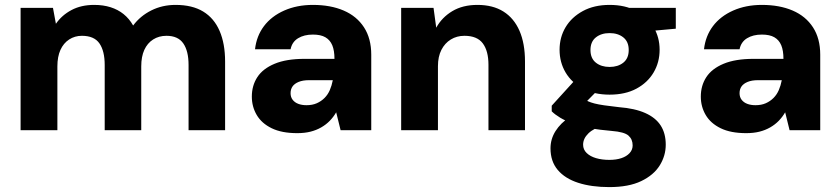

<svg xmlns="http://www.w3.org/2000/svg" viewBox="-20 -531 3423 783"><path d="M64 0V-499H196L208 -434Q232 -469 271.5 -490Q311 -511 364 -511Q401 -511 431 -501.5Q461 -492 484 -473.5Q507 -455 523 -427Q552 -466 597 -488.5Q642 -511 696 -511Q764 -511 808.5 -484Q853 -457 875.5 -405Q898 -353 898 -280V0H749V-266Q749 -323 727.5 -354Q706 -385 659 -385Q628 -385 604.5 -370Q581 -355 568.5 -327.5Q556 -300 556 -260V0H407V-266Q407 -323 385.5 -354Q364 -385 314 -385Q285 -385 262 -370Q239 -355 226.5 -327.5Q214 -300 214 -260V0Z M1192 12Q1129 12 1088 -8Q1047 -28 1027 -62Q1007 -96 1007 -137Q1007 -182 1029.5 -216.5Q1052 -251 1100 -271Q1148 -291 1222 -291H1344Q1344 -325 1335 -346.5Q1326 -368 1307 -379Q1288 -390 1256 -390Q1220 -390 1195.5 -375Q1171 -360 1165 -330H1020Q1026 -384 1056.5 -424.5Q1087 -465 1139 -488Q1191 -511 1256 -511Q1328 -511 1381.5 -488Q1435 -465 1464.5 -419.5Q1494 -374 1494 -308V0H1369L1351 -73Q1340 -54 1325 -38.5Q1310 -23 1290 -11.5Q1270 0 1246 6Q1222 12 1192 12ZM1230 -102Q1254 -102 1272 -110Q1290 -118 1303.5 -131.5Q1317 -145 1325 -163.5Q1333 -182 1337 -203V-204H1240Q1215 -204 1198 -197Q1181 -190 1173 -178.5Q1165 -167 1165 -151Q1165 -135 1173.5 -124Q1182 -113 1196.5 -107.5Q1211 -102 1230 -102Z M1616 0V-499H1748L1759 -418Q1782 -460 1824.5 -485.5Q1867 -511 1927 -511Q1990 -511 2033 -484Q2076 -457 2098.5 -405.5Q2121 -354 2121 -280V0H1972V-267Q1972 -323 1949 -354Q1926 -385 1874 -385Q1843 -385 1818.5 -370Q1794 -355 1780 -327.5Q1766 -300 1766 -261V0Z M2465 232Q2392 232 2338 214.5Q2284 197 2254.5 162Q2225 127 2225 74Q2225 36 2245.5 3.5Q2266 -29 2304 -54.5Q2342 -80 2396 -97L2444 -21Q2401 -8 2379.5 13Q2358 34 2358 59Q2358 79 2372.5 93Q2387 107 2411 114Q2435 121 2465 121Q2493 121 2514 114Q2535 107 2547.5 93.5Q2560 80 2560 62Q2560 37 2543 22Q2526 7 2475 3Q2426 -1 2387 -8.5Q2348 -16 2317 -27Q2286 -38 2264.5 -51Q2243 -64 2230 -77V-100L2340 -221L2443 -189L2310 -54L2357 -129Q2367 -123 2378 -118Q2389 -113 2404.5 -109Q2420 -105 2444 -101.5Q2468 -98 2504 -94Q2569 -89 2611.5 -70Q2654 -51 2674.5 -19Q2695 13 2695 59Q2695 104 2670.5 143.5Q2646 183 2595 207.5Q2544 232 2465 232ZM2466 -145Q2403 -145 2357 -169.5Q2311 -194 2286.5 -235.5Q2262 -277 2262 -328Q2262 -379 2286.5 -420Q2311 -461 2357 -486Q2403 -511 2466 -511Q2530 -511 2575.5 -486Q2621 -461 2645.5 -420Q2670 -379 2670 -328Q2670 -277 2645.5 -235.5Q2621 -194 2575.5 -169.5Q2530 -145 2466 -145ZM2466 -258Q2500 -258 2522 -275.5Q2544 -293 2544 -327Q2544 -361 2522 -378.5Q2500 -396 2466 -396Q2432 -396 2410 -378.5Q2388 -361 2388 -327Q2388 -293 2410 -275.5Q2432 -258 2466 -258ZM2549 -397 2528 -499H2736V-414Z M3023 12Q2960 12 2919 -8Q2878 -28 2858 -62Q2838 -96 2838 -137Q2838 -182 2860.5 -216.5Q2883 -251 2931 -271Q2979 -291 3053 -291H3175Q3175 -325 3166 -346.5Q3157 -368 3138 -379Q3119 -390 3087 -390Q3051 -390 3026.5 -375Q3002 -360 2996 -330H2851Q2857 -384 2887.5 -424.5Q2918 -465 2970 -488Q3022 -511 3087 -511Q3159 -511 3212.5 -488Q3266 -465 3295.5 -419.5Q3325 -374 3325 -308V0H3200L3182 -73Q3171 -54 3156 -38.5Q3141 -23 3121 -11.5Q3101 0 3077 6Q3053 12 3023 12ZM3061 -102Q3085 -102 3103 -110Q3121 -118 3134.5 -131.5Q3148 -145 3156 -163.5Q3164 -182 3168 -203V-204H3071Q3046 -204 3029 -197Q3012 -190 3004 -178.5Q2996 -167 2996 -151Q2996 -135 3004.5 -124Q3013 -113 3027.5 -107.5Q3042 -102 3061 -102Z"/></svg>

Font: DM Sans 20pt Black
Style: Regular
Weight: 900
Version: Version 4.004;gftools[0.9.30]